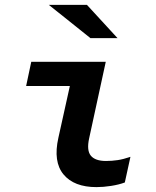

<svg xmlns="http://www.w3.org/2000/svg" viewBox="-20 -758 640 786"><path d="M375 8Q283 8 240 -44Q197 -96 219 -194L266 -406H87L108 -505H413L345 -192Q334 -142 352 -120.5Q370 -99 414 -99Q438 -99 461.5 -102.5Q485 -106 514 -116L491 -11Q467 -2 435 3Q403 8 375 8ZM350 -602 180 -738H336L461 -602Z"/></svg>

Font: Red Hat Mono SemiBold
Style: Italic
Weight: 600
Italic angle: -12°
Monospace: yes
Designer: Pentagram, MCKL
Foundry: MCKL
Version: Version 1.030